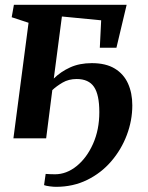

<svg xmlns="http://www.w3.org/2000/svg" viewBox="-20 -562 602 780"><path d="M198.5 -243Q227 -271 265 -288.2Q303 -305.5 353 -305.5Q410 -305.5 446.2 -283.5Q482.5 -261.5 500 -222.8Q517.5 -184 517.5 -134Q517.5 -72.5 495.2 -13.5Q473 45.5 432 93.2Q391 141 334 169Q277 197 207.5 197Q197.5 197 181.8 195Q166 193 159 190L165.5 144.5Q171.5 145 182 145.5Q192.5 146 203.5 146Q250 146 291.2 112.8Q332.5 79.5 358 22.2Q383.5 -35 383.5 -106.5Q383.5 -177.5 361.8 -209.2Q340 -241 291.5 -241Q259 -241 234.2 -226.5Q209.5 -212 192.5 -196L167.5 0H34.5L96 -469.5L27.5 -492L36.5 -542.5H494.5L453 -368H385.5L391 -479.5L231.5 -495Z"/></svg>

Font: Merriweather 48pt
Style: Bold Italic
Weight: 700
Italic angle: -7.8°
Version: Version 2.101